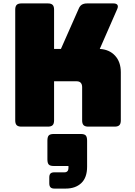

<svg xmlns="http://www.w3.org/2000/svg" viewBox="-20 -740 786 1122"><path d="M260 0H105Q86 0 77.5 -8.5Q69 -17 69 -36V-684Q69 -703 77.5 -711.5Q86 -720 105 -720H260Q279 -720 287.5 -711.5Q296 -703 296 -684V-454H336L439 -687Q446 -705 458 -712.5Q470 -720 489 -720H643Q660 -720 666 -711.5Q672 -703 665 -687L563 -454Q619 -451 652.5 -414.5Q686 -378 686 -318V-36Q686 -17 677.5 -8.5Q669 0 650 0H496Q477 0 468.5 -8.5Q460 -17 460 -36V-231Q460 -247 452 -256Q444 -265 428 -265H296V-36Q296 -17 287.5 -8.5Q279 0 260 0ZM364 362H298Q282 362 275 354.5Q268 347 268 331V297Q268 281 275 274Q282 267 298 267H357Q368 267 374 260.5Q380 254 380 243V230H294Q273 230 265 221.5Q257 213 257 191V82Q257 60 265 51.5Q273 43 294 43H452Q473 43 481 51.5Q489 60 489 82V234Q489 298 455 330Q421 362 364 362Z"/></svg>

Font: Bungee
Style: Regular
Weight: 400
Designer: David Jonathan Ross
Foundry: David Jonathan Ross
Version: Version 1.000;PS 1.0;hotconv 1.0.72;makeotf.lib2.5.5900